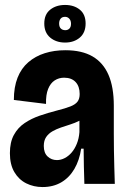

<svg xmlns="http://www.w3.org/2000/svg" viewBox="-20 -743 515 776"><path d="M152 13Q116 13 86 -2Q56 -17 38 -47.5Q20 -78 20 -124Q20 -168 36 -197.5Q52 -227 79.5 -245.5Q107 -264 140.5 -275.5Q174 -287 209 -296Q245 -305 265 -313Q285 -321 293.5 -332.5Q302 -344 302 -363Q302 -394 285.5 -411.5Q269 -429 239 -429Q218 -429 201 -418Q184 -407 174.5 -383.5Q165 -360 166 -323L36 -339Q36 -391 51 -429Q66 -467 94.5 -491.5Q123 -516 161 -528Q199 -540 244 -540Q311 -540 354 -515Q397 -490 418.5 -440.5Q440 -391 440 -316V-203Q440 -170 440.5 -135.5Q441 -101 442 -67Q443 -33 444 0H321Q320 -35 319 -70Q318 -105 318 -142H308Q301 -95 280.5 -60Q260 -25 227.5 -6Q195 13 152 13ZM210 -96Q226 -96 241.5 -104Q257 -112 269.5 -126.5Q282 -141 290.5 -162Q299 -183 301 -209V-270L327 -276Q317 -263 300 -254.5Q283 -246 264 -240Q245 -234 226 -227.5Q207 -221 191.5 -212Q176 -203 166.5 -189Q157 -175 157 -153Q157 -125 172.5 -110.5Q188 -96 210 -96ZM243 -571Q207 -571 183 -591Q159 -611 159 -648Q159 -685 183 -704Q207 -723 243 -723Q279 -723 302.5 -704Q326 -685 326 -648Q326 -611 302.5 -591Q279 -571 243 -571ZM244 -621Q254 -621 260.5 -627.5Q267 -634 267 -647Q267 -660 260 -667.5Q253 -675 243 -675Q231 -675 225 -667.5Q219 -660 219 -648Q219 -634 226 -627.5Q233 -621 244 -621Z"/></svg>

Font: Bricolage Grotesque 72pt SemiCondensed
Style: Bold
Weight: 700
Width: 4
Designer: Mathieu Triay
Foundry: Atelier Triay
Version: Version 1.001;gftools[0.9.33.dev8+g029e19f]